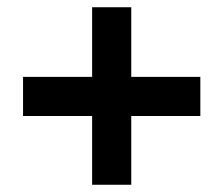

<svg xmlns="http://www.w3.org/2000/svg" viewBox="-20 -616 612 525"><path d="M338.9 -405.8H527.8V-298.8H338.9V-110.8H231.9V-298.8H43V-405.8H231.9V-596.2H338.9Z"/></svg>

Font: Open Sans
Style: Bold
Weight: 700
Designer: Monotype Design Team
Foundry: Monotype Imaging Inc.
Version: Version 3.000; ttfautohint (v1.8.4)